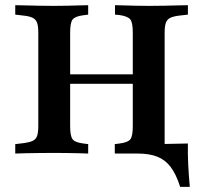

<svg xmlns="http://www.w3.org/2000/svg" viewBox="-20 -591 774 739"><path d="M127.4 -369.4V-465.3Q127.4 -490.3 122.6 -503.6Q117.7 -516.9 104.8 -523Q91.9 -529 66.1 -531.5L38.7 -534.7V-571Q55.6 -571 79 -570.2Q102.4 -569.4 128.6 -569Q154.8 -568.5 178.2 -568.5H187.9H196.8Q218.5 -568.5 241.1 -569Q263.7 -569.4 284.3 -570.2Q304.8 -571 319.4 -571V-534.7L300.8 -532.3Q268.5 -528.2 259.3 -515.7Q250 -503.2 250 -465.3V-369.4ZM491.1 -201.6V-465.3Q491.1 -503.2 481.9 -515.7Q472.6 -528.2 440.3 -533.1L422.6 -534.7V-571Q437.1 -571 457.7 -570.2Q478.2 -569.4 500.8 -569Q523.4 -568.5 544.4 -568.5H553.2H562.9Q587.1 -568.5 612.9 -569Q638.7 -569.4 662.5 -570.2Q686.3 -571 703.2 -571V-534.7L675 -531.5Q650 -529 636.7 -523Q623.4 -516.9 618.5 -503.6Q613.7 -490.3 613.7 -465.3V-201.6ZM178.2 -2.4Q154.8 -2.4 128.6 -2Q102.4 -1.6 79 -1.2Q55.6 -0.8 38.7 0V-36.3L66.1 -39.5Q91.9 -42.7 104.8 -48.4Q117.7 -54 122.6 -67.3Q127.4 -80.6 127.4 -105.6V-369.4H250V-105.6Q250 -67.7 259.3 -55.2Q268.5 -42.7 300.8 -38.7L319.4 -36.3V0Q304.8 -0.8 283.9 -1.2Q262.9 -1.6 240.3 -2Q217.7 -2.4 196.8 -2.4H187.9ZM200.8 -268.5V-304.8H541.1V-268.5ZM544.4 -2.4Q523.4 -2.4 500.8 -2Q478.2 -1.6 457.7 -1.2Q437.1 -0.8 421.8 0V-36.3L440.3 -38.7Q472.6 -42.7 481.9 -55.2Q491.1 -67.7 491.1 -105.6V-201.6H613.7V0L552.4 -2.4ZM421.8 0 472.6 -37.1 602.4 -58.1 613.7 -37.1 509.7 -36.3Q576.6 -36.3 623.4 -37.1Q670.2 -37.9 703.2 -38.7Q702.4 0.8 704.4 42.3Q706.5 83.9 710.5 128.2H673.4Q658.1 79.8 637.1 52Q616.1 24.2 585.5 12.1Q554.8 0 509.7 0Z"/></svg>

Font: Playfair 9pt
Style: Bold
Weight: 700
Designer: Claus Eggers Sørensen
Foundry: Claus Eggers Sørensen
Version: Version 2.203